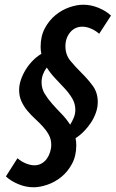

<svg xmlns="http://www.w3.org/2000/svg" viewBox="-20 -729 490 813"><path d="M257 -533Q257 -497 278.5 -471Q300 -445 325.5 -420Q351 -395 372.5 -366Q394 -337 394 -297Q394 -275 386.5 -253Q379 -231 366 -211Q353 -191 336 -173.5Q319 -156 300 -144Q303 -130 303 -114Q303 -69 285 -35.5Q267 -2 240 20Q213 42 181 53Q149 64 122 64Q89 64 57 50.5Q25 37 5 18L54 -59Q70 -45 89.5 -37Q109 -29 126 -29Q142 -29 155.5 -36.5Q169 -44 178 -56.5Q187 -69 192 -84.5Q197 -100 197 -116Q197 -139 187 -157.5Q177 -176 162 -192.5Q147 -209 129 -225.5Q111 -242 96 -260Q81 -278 71 -299.5Q61 -321 61 -348Q61 -369 68.5 -391Q76 -413 88.5 -433.5Q101 -454 118 -471.5Q135 -489 155 -501Q152 -514 152 -531Q152 -576 170 -609.5Q188 -643 215 -665Q242 -687 273.5 -698Q305 -709 333 -709Q366 -709 398 -695.5Q430 -682 450 -663L400 -586Q384 -600 365 -608Q346 -616 329 -616Q297 -616 277 -592Q257 -568 257 -533ZM156 -381Q156 -354 169 -332.5Q182 -311 200.5 -290Q219 -269 240 -247.5Q261 -226 277 -201Q286 -215 292.5 -231Q299 -247 299 -264Q299 -290 286 -312Q273 -334 254 -354.5Q235 -375 214.5 -396.5Q194 -418 178 -443Q168 -430 162 -414Q156 -398 156 -381Z"/></svg>

Font: Quattrocento Sans
Style: Bold Italic
Weight: 700
Designer: Pablo Impallari
Foundry: Pablo Impallari, Igino Marini, Brenda Gallo
Version: Version 2.000